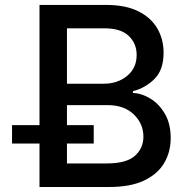

<svg xmlns="http://www.w3.org/2000/svg" viewBox="-20 -747 752 767"><path d="M416.5 0H137.8V-727.3H404.1Q481.5 -727.3 532.5 -701.9Q583.5 -676.5 608.5 -633.3Q633.5 -590.2 633.5 -536.2Q633.5 -468 597.3 -431.8Q561.1 -395.6 511 -382.8V-375.7Q547.2 -373.9 581.9 -352.5Q616.5 -331 639.2 -291.5Q661.9 -252.1 661.9 -195.7Q661.9 -139.9 635.8 -95.7Q609.7 -51.5 555.4 -25.7Q501.1 0 416.5 0ZM405.9 -94.1Q485.1 -94.1 519 -124.6Q552.9 -155.2 552.9 -201Q552.9 -252.8 514.4 -290Q475.9 -327.1 409.8 -327.1H247.5V-94.1ZM394.5 -412.6Q449.9 -412.6 487.9 -443.9Q525.9 -475.1 525.9 -527.7Q525.9 -573.2 494.3 -603.5Q462.7 -633.9 397.4 -633.9H247.5V-412.6ZM354.4 -173.7H28.1V-247.2H354.4Z"/></svg>

Font: Linik Sans Medium
Style: Regular
Weight: 500
Designer: Rasmus Andersson (font), Cristiano Sobral (main changes)
Foundry: rsms
Version: Version 3.018;June 1, 2022;FontCreator 14.0.0.2814 64-bit; t